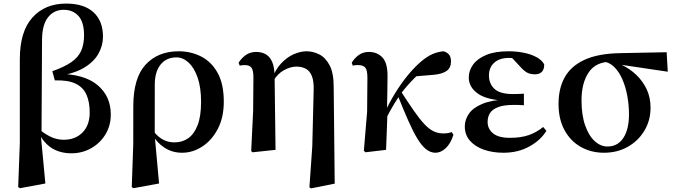

<svg xmlns="http://www.w3.org/2000/svg" viewBox="-20 -839 3781 1075"><path d="M81.8 208.4 91 -37.8V-507.3Q91 -662.6 161.5 -740.8Q232 -819 350 -819Q450.5 -819 503.5 -770.3Q556.6 -721.6 556.6 -633.4Q556.6 -583.7 530.9 -537.9Q505.2 -492.2 449.2 -459Q393.2 -425.8 300.8 -413V-426Q451 -425.4 525.6 -363Q600.3 -300.6 600.3 -197.9Q600.3 -134.9 569.9 -85.6Q539.5 -36.4 489.5 -8.6Q439.5 19.3 380.1 19.3Q317.7 19.3 271.7 -8.7Q225.7 -36.6 193 -100.4H190.3L200.7 -114.1Q232 -88.1 265.5 -72.3Q298.9 -56.5 337 -56.5Q401.8 -56.5 442 -97.2Q482.2 -137.9 482.2 -209.4Q482.2 -268.6 463.9 -309.5Q445.5 -350.5 402.8 -370.9Q360.1 -391.4 286.9 -388.7L273.1 -440.3Q340.5 -464.2 379.3 -491Q418 -517.9 434.3 -554.3Q450.6 -590.7 450.6 -641Q450.6 -715.2 419.4 -749.6Q388.1 -784.1 336.4 -784.1Q282.8 -784.1 249.8 -743.3Q216.9 -702.5 215.4 -620.3L212.5 -95.2L208.3 -85L234 188.3L92.4 214.7Z M717.7 208.4 726.1 -31.5 726.3 -243.1Q726.3 -402.7 795.4 -477.3Q864.4 -551.9 980.5 -551.9Q1048.7 -551.9 1106.1 -522.7Q1163.6 -493.4 1198.3 -431.4Q1233 -369.4 1233 -270Q1233 -180.9 1199.2 -116.7Q1165.3 -52.5 1112 -18.2Q1058.6 16.2 1000 16.2Q944.4 16.2 901.7 -11.6Q858.9 -39.4 832.9 -84.8H828.5L844.4 -98.6Q864.6 -72.5 893 -57.2Q921.3 -41.8 956.5 -41.8Q1000.8 -41.8 1034.1 -65.2Q1067.4 -88.6 1086.6 -138.6Q1105.8 -188.7 1105.8 -268.3Q1105.8 -350.3 1086.1 -405.7Q1066.4 -461.1 1035.2 -489.4Q1004.1 -517.7 968 -517.7Q912 -517.7 879.8 -478.3Q847.6 -438.9 846.6 -369.3L846.3 -86.8L846.7 -74.4L870.6 188.3L727.2 214.7Z M1386.4 7.1 1397.3 -218.7 1398.9 -404.9Q1398.9 -445.6 1387.7 -460.1Q1376.6 -474.5 1351.5 -474.5Q1344.2 -474.5 1337.3 -474Q1330.4 -473.5 1322.2 -471.5L1315.9 -487.3Q1330 -511.7 1354.9 -529.9Q1379.8 -548.2 1414.5 -548.2Q1445 -548.2 1467.9 -535.2Q1490.7 -522.3 1503.7 -492.8Q1516.7 -463.3 1517.5 -411.7V-407.7L1522.7 0L1394.7 13.6ZM1712.4 209.7 1728.4 -18.9 1736.2 -332.9Q1737.9 -384.8 1725.9 -413.9Q1714 -442.9 1691.5 -454.5Q1669 -466.1 1639.6 -466.1Q1607 -466.1 1570.5 -446.4Q1533.9 -426.7 1509.6 -384.4L1498.8 -393.2H1501.6Q1520.9 -448.5 1553.7 -483.7Q1586.6 -518.8 1624.6 -535.4Q1662.7 -551.9 1696.6 -551.9Q1732.4 -551.9 1767.2 -534.6Q1802 -517.2 1825.2 -474Q1848.3 -430.9 1848.3 -352.9L1854 189.3L1721.4 215.7Z M2026.5 13.6 2017.2 5.6 2035.5 -213.7 2037.1 -402.7Q2037.3 -445.6 2025.3 -460.2Q2013.3 -474.7 1983.9 -474.7Q1976.3 -474.7 1969.4 -474.1Q1962.5 -473.5 1955.2 -471.5L1949.4 -488Q1963.8 -512.4 1987.8 -530.3Q2011.9 -548.2 2045.3 -548.2Q2092.8 -548.2 2121.8 -516.5Q2150.8 -484.9 2149.8 -409.8Q2149.8 -363.8 2148.6 -315.3Q2147.3 -266.7 2146.7 -218.7L2149.5 -214.9Q2147.7 -159.6 2145.7 -107Q2143.6 -54.3 2141.6 0ZM2134.1 -159.8 2117.9 -180.8H2123L2131.9 -203.3Q2157.3 -260 2190.4 -314.3Q2223.5 -368.7 2261.3 -415.1Q2299 -461.5 2336.2 -493.2Q2373.1 -524.4 2402 -536.5Q2431 -548.7 2463.2 -551.9Q2480.8 -547.5 2492.9 -534.6Q2505.1 -521.8 2505.1 -494.6Q2505.1 -459 2480.2 -441.7Q2455.3 -424.4 2408.2 -420.2L2295.8 -410.8L2380.3 -471.6Q2341.3 -441.7 2301.9 -403.1Q2262.5 -364.5 2221.7 -311.3L2217.1 -304.3Q2201.8 -281.2 2189 -260.6Q2176.1 -240 2163.2 -216.5Q2150.3 -193 2134.1 -159.8ZM2418.5 16.2Q2390.1 16.2 2365.2 -3.7Q2340.4 -23.7 2316.1 -64Q2291.9 -104.3 2265.1 -165.2Q2238.3 -226.2 2205.7 -307.8L2224.7 -327.6Q2266.7 -262.6 2298.1 -217.6Q2329.5 -172.6 2355.5 -144.7Q2381.5 -116.8 2406.9 -104.4Q2432.3 -91.9 2462.3 -91.9Q2478.5 -91.9 2490.2 -94.3Q2501.8 -96.7 2509.4 -99.3L2518.8 -84.4Q2502.9 -34.2 2475.2 -9Q2447.6 16.2 2418.5 16.2Z M2798.9 16.2Q2737.5 16.2 2688.4 -1.2Q2639.4 -18.5 2610.9 -51.5Q2582.4 -84.5 2582.4 -130.8Q2582.4 -168.4 2605 -201.7Q2627.6 -235 2679.8 -257.1Q2732 -279.1 2820.4 -283.1V-274.3Q2705.6 -278.8 2655.1 -315.2Q2604.6 -351.5 2604.6 -404.7Q2604.6 -443.9 2628.9 -477.5Q2653.2 -511 2702.6 -531.5Q2752.1 -551.9 2827 -551.9Q2871 -551.9 2911.7 -543.9Q2952.5 -535.8 2982.9 -519.6Q3013.3 -503.3 3026.7 -479.2Q3028.2 -452.9 3014.8 -437.9Q3001.4 -422.9 2976.1 -422.9Q2954.6 -422.9 2936.6 -429.9Q2918.7 -436.8 2892.2 -466.1L2829.2 -533.9L2890.5 -534.8L2912.7 -509.1Q2885.5 -511.9 2866.4 -513.3Q2847.2 -514.7 2829.4 -514.7Q2777.6 -514.7 2747.6 -488.3Q2717.6 -461.8 2717.6 -416.3Q2717.6 -370.3 2748.5 -341.3Q2779.5 -312.4 2852.1 -312.4Q2866.8 -312.4 2880.7 -312.9Q2894.7 -313.4 2913.4 -314.4V-249.8Q2890.3 -251.6 2878.5 -251.6Q2866.7 -251.6 2857.3 -251.6Q2800.7 -251.6 2768.6 -239.1Q2736.6 -226.7 2723.3 -205.6Q2710.1 -184.5 2710.1 -156.2Q2710.1 -117.7 2740.4 -92.5Q2770.7 -67.3 2836.1 -67.3Q2896.3 -67.3 2940 -82.4Q2983.6 -97.5 3021.2 -127.9L3039.3 -106.5Q3006.7 -53.4 2943.5 -18.6Q2880.3 16.2 2798.9 16.2Z M3361.5 16.2Q3289.9 16.2 3232.1 -16.3Q3174.3 -48.7 3140.8 -110.2Q3107.2 -171.8 3107.2 -257.1Q3107.2 -344.6 3142.4 -407.2Q3177.5 -469.7 3253 -504.3Q3328.4 -538.9 3449.5 -541.4L3712.6 -546.6L3718.7 -437.5L3430.8 -480.3L3403.9 -493.5Q3316.8 -494 3276.4 -434.2Q3235.9 -374.4 3235.9 -277.8Q3235.9 -194.4 3256.4 -136.5Q3276.8 -78.6 3310 -48.6Q3343.1 -18.7 3381.2 -18.7Q3438.3 -18.7 3470 -66.6Q3501.7 -114.5 3501.7 -199.6Q3501.7 -251.2 3492.1 -302.6Q3482.6 -354.1 3463.8 -396.8Q3445 -439.5 3416.4 -466.3Q3387.8 -493.2 3350.2 -495.5L3371.9 -504.5Q3417.2 -496.4 3461.6 -475.4Q3506 -454.4 3542.1 -420.2Q3578.3 -385.9 3600.4 -339.8Q3622.4 -293.6 3622.4 -235.7Q3622.4 -165.4 3588.5 -108.2Q3554.5 -51.1 3495.8 -17.5Q3437.1 16.2 3361.5 16.2Z"/></svg>

Font: Source Han Serif JP VF
Style: Regular
Weight: 250
Designer: Ryoko NISHIZUKA 西塚涼子 (kana & ideographs); Frank Grießhammer (Latin, Greek & Cyrillic); Wenlong ZHANG 张文龙 (bopomofo); San
Foundry: Adobe
Version: Version 2.001;hotconv 1.1.0;makeotfexe 2.6.0